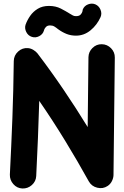

<svg xmlns="http://www.w3.org/2000/svg" viewBox="-20 -988 698 1082"><path d="M106 74.2Q75.7 72.8 55.2 49.6Q34.7 26.4 35.6 -3.9Q43.9 -166.5 49.8 -322.5Q55.7 -478.5 57.6 -643.6Q58.1 -675.8 82.3 -697.8Q106.4 -719.7 138.2 -716.8Q154.3 -715.3 168.7 -706.3Q183.1 -697.3 190.9 -687.5Q267.1 -587.4 338.1 -482.7Q409.2 -377.9 474.1 -272L478.5 -665.5Q479 -695.8 501 -717.5Q522.9 -739.3 553.7 -738.8Q584 -738.3 605.7 -716.3Q627.4 -694.3 627 -663.6L619.6 -1Q619.1 15.6 610.6 32.7Q602.1 49.8 586.4 60.1Q560.1 77.6 528.1 69.8Q496.1 62 480.5 34.2Q417.5 -79.6 347.4 -194.3Q277.3 -309.1 201.2 -419.4Q198.2 -314 193.8 -208.7Q189.5 -103.5 184.1 3.9Q182.6 34.2 159.7 54.7Q136.7 75.2 106 74.2ZM159.2 -780.3Q138.2 -787.1 127.9 -807.9Q117.7 -828.6 124 -848.6Q133.3 -874.5 150.1 -898.7Q167 -922.9 193.1 -938.7Q219.2 -954.6 255.9 -954.6Q293.9 -954.6 322.8 -939.7Q351.6 -924.8 374 -910.6Q383.3 -905.3 390.4 -901.1Q397.5 -897 408.2 -897Q426.3 -897 434.3 -905.8Q442.4 -914.6 444.6 -923.8Q446.8 -933.1 446.3 -934.1Q454.6 -955.1 476.3 -963.4Q498 -971.7 517.6 -963.4Q537.6 -954.6 546.4 -933.3Q555.2 -912.1 546.9 -892.1Q526.9 -847.2 490.2 -817.1Q453.6 -787.1 408.2 -787.1Q379.9 -787.1 355.5 -796.6Q331.1 -806.2 307.1 -823.7Q296.4 -832.5 286.4 -838.6Q276.4 -844.7 262.2 -844.7Q248 -844.7 240.2 -837.2Q232.4 -829.6 229.7 -822.3Q227.1 -814.9 227.5 -815.4Q221.2 -794.4 200.4 -783.9Q179.7 -773.4 159.2 -780.3Z"/></svg>

Font: Mikhak-DS2-FD ExtraBold
Style: Regular
Weight: 800
Designer: Amin Abedi
Version: Version 3.2